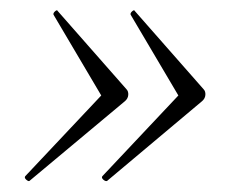

<svg xmlns="http://www.w3.org/2000/svg" viewBox="-20 -382 461 366"><path d="M184 -37Q181 -36 177 -39.5Q173 -43 175 -46L320 -200L229 -354Q228 -357 232 -360.5Q236 -364 237 -361L368 -212Q372 -208 371.5 -201Q371 -194 365 -189ZM36 -37Q34 -36 30 -39.5Q26 -43 28 -46L173 -200L82 -354Q81 -357 85 -360.5Q89 -364 90 -361L221 -212Q225 -208 224.5 -201Q224 -194 218 -189Z"/></svg>

Font: Cormorant Garamond Light Light
Style: Italic
Weight: 300
Italic angle: -10°
Version: Version 4.001